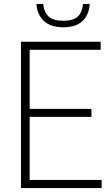

<svg xmlns="http://www.w3.org/2000/svg" viewBox="-20 -951 560 971"><path d="M86 0V-740H489V-699H130V-400.5H442.5V-360H130V-41H494V0ZM300 -813Q237.5 -813 203 -844Q168.5 -875 164 -931H198Q203.5 -887.5 226.8 -866.8Q250 -846 300 -846Q350 -846 372.8 -866.8Q395.5 -887.5 400 -931H434Q429.5 -874 396 -843.5Q362.5 -813 300 -813Z"/></svg>

Font: Encode Sans Semi Condensed ExtraLight
Style: Regular
Weight: 200
Width: 4
Designer: Multiple Designers
Foundry: Impallari Type
Version: Version 3.000; ttfautohint (v1.8.3) -l 8 -r 50 -G 200 -x 14 